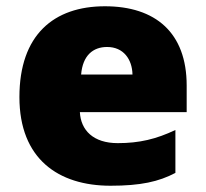

<svg xmlns="http://www.w3.org/2000/svg" viewBox="-20 -583 658 613"><path d="M315 -563C152 -563 42 -472 42 -273C42 -76 166 10 333 10C429 10 487 -3 540 -31V-168C479 -139 425 -126 356 -126C278 -126 238 -167 235 -225H576V-310C576 -479 476 -563 315 -563ZM322 -433C374 -433 402 -394 403 -345H239C244 -406 277 -433 322 -433Z"/></svg>

Font: Noto Sans Arabic UI Bk
Style: Regular
Weight: 900
Designer: Monotype Design Team, Nadine Chahine and Nizar Qandah
Foundry: Monotype Imaging Inc.
Version: Version 2.010